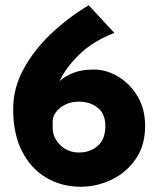

<svg xmlns="http://www.w3.org/2000/svg" viewBox="-20 -701 601 729"><path d="M286 8Q214 8 156 -26Q98 -60 64 -126Q30 -192 30 -287Q30 -366 69 -438Q108 -510 173 -572Q238 -634 317 -681L414 -576Q332 -544 281 -494Q230 -444 206 -393Q230 -414 261.5 -425.5Q293 -437 336 -437Q384 -437 429 -410Q474 -383 502.5 -335Q531 -287 531 -223Q531 -149 495.5 -97.5Q460 -46 404 -19Q348 8 286 8ZM280 -122Q323 -122 351.5 -147.5Q380 -173 380 -222Q380 -269 351 -292Q322 -315 280 -315Q238 -315 209 -292Q180 -269 180 -239V-215Q180 -179 208.5 -150.5Q237 -122 280 -122Z"/></svg>

Font: Synthetic
Style: Bold
Weight: 700
Designer: Santiago Orozco
Foundry: Typemade
Version: Version 2.000; ttfautohint (v1.8.4.7-5d5b)